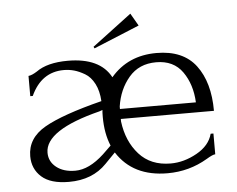

<svg xmlns="http://www.w3.org/2000/svg" viewBox="-46 -631 850 690"><g transform="rotate(-5 379.5 -285.5)"><path d="M546 -28Q594 -28 640.5 -54Q687 -80 698 -122H708V-47Q699 -47 676 -33Q610 6 532 6Q407 6 349 -85L312 -47Q261 6 176 6Q110 6 77.5 -23Q45 -52 45 -98Q45 -163 109.5 -200Q174 -237 317 -273Q315 -310 301.5 -336Q288 -362 267.5 -374Q247 -386 229 -391Q211 -396 192 -396Q111 -396 73 -313H64V-386Q76 -387 95 -399Q135 -428 209 -428Q325 -428 364 -355Q426 -428 529 -428Q625 -428 671 -367Q717 -306 717 -203H381V-194Q390 -122 432 -75Q474 -28 546 -28ZM525 -395Q463 -395 426.5 -352Q390 -309 381 -248V-239H655Q652 -304 620 -349.5Q588 -395 525 -395ZM306 -82 336 -111Q317 -156 317 -216Q317 -233 318 -241L307 -237Q108 -187 108 -105Q108 -73 134 -52.5Q160 -32 202 -32Q252 -32 306 -82ZM309 -464 306 -470 448 -577 474 -532Z"/></g></svg>

Font: Forum
Style: Regular
Weight: 400
Designer: Denis Masharov
Foundry: Denis Masharov
Version: Version 1.000